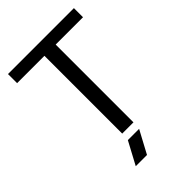

<svg xmlns="http://www.w3.org/2000/svg" viewBox="-256 -802 1091 1091"><g transform="rotate(-45 289.5 -256.0)"><path d="M554.2 -698.2V-625H334.5V0H244.1V-625H24.4V-698.2ZM331.1 48.8 257.8 185.5H167.5L240.7 48.8Z"/></g></svg>

Font: Voltera
Style: Regular
Weight: 400
Designer: Bernd Montag
Version: Version 1.301